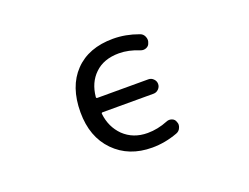

<svg xmlns="http://www.w3.org/2000/svg" viewBox="-89 -738 1178 907"><g transform="rotate(-20 500.0 -284.5)"><path d="M690.4 -482.4Q686.5 -467.8 672.4 -461.9Q658.2 -456.1 643.6 -461.9Q590.8 -483.4 543 -483.4Q465.8 -483.4 420.9 -439.5Q377 -397.5 370.1 -327.1Q369.1 -320.3 376 -320.3H631.8Q646.5 -320.3 657.2 -309.6Q668 -298.8 668 -284.2Q668 -269.5 657.2 -258.8Q646.5 -248 631.8 -248H376Q369.1 -248 370.1 -241.2Q377.9 -173.8 422.9 -128.9Q470.7 -83 543 -83Q593.8 -83 644.5 -103.5Q658.2 -109.4 672.4 -104Q686.5 -98.6 690.4 -84Q693.4 -77.1 693.4 -71.3Q693.4 -62.5 689.5 -54.7Q683.6 -40 668 -34.2Q604.5 -10.7 540 -10.7Q422.9 -10.7 350.1 -85Q277.3 -159.2 277.3 -283.2Q277.3 -412.1 347.2 -484.9Q417 -557.6 540 -557.6Q603.5 -557.6 667 -534.2Q682.6 -529.3 689.5 -513.7Q693.4 -504.9 693.4 -496.1Q693.4 -489.3 690.4 -482.4Z"/></g></svg>

Font: Rounded Mgen+ 1m regular
Style: Regular
Weight: 400
Designer: [Source Han Sans]
Ryoko NISHIZUKA  (kana & ideographs); Paul D. Hunt (Latin, Greek & Cyrillic); Wenlong ZHANG  (bopomofo
Version: Version 1.059.20150602